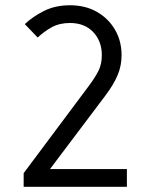

<svg xmlns="http://www.w3.org/2000/svg" viewBox="-20 -721 581 741"><path d="M250 -700.7Q309.1 -700.7 353.8 -675.3Q398.4 -649.9 423.8 -606.4Q449.2 -563 449.2 -507.8Q449.2 -466.8 433.8 -430.7Q418.5 -394.5 387.7 -353.5L172.9 -68.4H469.7V0H71.3V-52.7L323.7 -390.6Q346.7 -421.4 359.9 -447.5Q373 -473.6 373 -507.8Q373 -562 339.8 -597.2Q306.6 -632.3 250 -632.3Q209.5 -632.3 179.4 -615.7Q149.4 -599.1 125.5 -576.2L75.7 -627.9Q106 -656.7 149.7 -678.7Q193.4 -700.7 250 -700.7Z"/></svg>

Font: Gidole
Style: Regular
Weight: 400
Version: Version 2.100; ttfautohint (v1.8.4.7-5d5b)